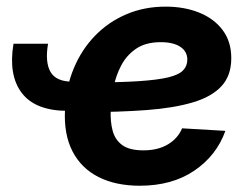

<svg xmlns="http://www.w3.org/2000/svg" viewBox="-20 -560 763 591"><path d="M188.5 -218.8Q89.4 -218.8 47.4 -273.4Q5.4 -328.1 21.5 -425.3H127.9Q118.2 -368.7 135.5 -338.6Q152.8 -308.6 203.6 -308.6ZM410.2 11.7Q336.4 11.7 283.2 -15.1Q230 -42 202.9 -94.7Q175.8 -147.5 180.2 -224.1Q183.1 -292.5 207.3 -350.1Q231.4 -407.7 272.7 -450.2Q314 -492.7 369.1 -516.1Q424.3 -539.6 489.7 -539.6Q547.4 -539.6 593 -521.2Q638.7 -502.9 665.3 -467.5Q691.9 -432.1 691.9 -380.9Q691.9 -327.6 661.9 -294.9Q631.8 -262.2 573.7 -244.9Q515.6 -227.5 431.4 -221.2Q347.2 -214.8 238.3 -214.8L253.4 -306.2Q346.7 -306.2 406.2 -310.1Q465.8 -314 498.5 -322Q531.2 -330.1 543.9 -343.8Q556.6 -357.4 556.6 -376.5Q556.6 -401.4 535.2 -415.8Q513.7 -430.2 474.6 -430.2Q428.7 -430.2 399.2 -410.2Q369.6 -390.1 353 -358.4Q336.4 -326.7 329.1 -290Q321.8 -253.4 320.8 -220.2Q319.3 -185.5 326.7 -157.7Q334 -129.9 356.2 -113.5Q378.4 -97.2 421.4 -97.2Q466.3 -97.2 497.1 -115.7Q527.8 -134.3 540.5 -165L673.8 -157.2Q646.5 -81.1 578.1 -34.7Q509.8 11.7 410.2 11.7Z"/></svg>

Font: Inter 24pt
Style: Bold Italic
Weight: 700
Italic angle: -9.3988°
Version: Version 4.001;git-66647c0bb